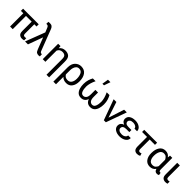

<svg xmlns="http://www.w3.org/2000/svg" viewBox="439 -2608 4653 4653"><g transform="rotate(45 2765.5 -281.5)"><path d="M20 -453.6V-528.3H555.2V-453.6H479.5V-134.8Q479.5 -94.2 497.1 -82.8Q514.6 -71.3 537.6 -71.3Q554.7 -71.3 580.1 -77.1L580.6 -3.9Q548.3 6.3 510.7 6.3Q460.4 6.3 424.6 -24.7Q388.7 -55.7 388.7 -135.3V-453.6H193.4V0H102.5V-453.6Z M1125 2.4Q1108.9 8.3 1087.4 8.3Q1043.5 8.3 1017.6 -8.8Q991.7 -25.9 967.8 -88.4L854.5 -381.3L714.8 0H614.7L807.1 -502.9L758.8 -620.1Q739.3 -667 700.7 -667L677.7 -666L677.2 -735.4Q696.8 -741.2 724.1 -741.2Q776.9 -741.2 803.7 -719.7Q830.6 -698.2 845.2 -660.2L1054.2 -116.7Q1071.8 -70.8 1104 -70.8L1122.1 -71.8Z M1643.1 202.6H1552.7V-337.4Q1552.7 -410.2 1522.7 -437Q1492.7 -463.9 1437.5 -463.9Q1348.1 -463.9 1312 -382.8V0H1221.7V-528.3H1302.7L1308.1 -461.9Q1365.7 -538.1 1464.4 -538.1Q1546.9 -538.1 1595 -495.6Q1643.1 -453.1 1643.1 -338.9Z M2030.3 9.8Q1934.6 9.8 1879.4 -50.8L1878.9 203.1H1788.6V-284.7Q1789.1 -409.2 1853.5 -473.6Q1918 -538.1 2006.3 -538.1Q2117.7 -538.1 2174.6 -460.9Q2231.4 -383.8 2232.9 -260.7V-244.6Q2232.9 -132.8 2180.4 -61.5Q2127.9 9.8 2030.3 9.8ZM1879.4 -135.7Q1919.9 -64.5 2002.9 -64.5Q2076.2 -64.5 2109.1 -116.9Q2142.1 -169.4 2142.1 -244.6V-254.9Q2142.1 -339.8 2111.3 -401.9Q2080.6 -463.9 2006.3 -463.9Q1960.9 -463.9 1932.9 -434.8Q1904.8 -405.8 1892.1 -363.5Q1879.4 -321.3 1879.4 -281.7Z M2649.9 -376H2740.7V-226.6Q2741.2 -138.7 2772.2 -101.3Q2803.2 -64 2848.6 -64Q2907.7 -64 2931.9 -126.2Q2956.1 -188.5 2956.1 -273.9Q2953.6 -388.2 2885.7 -528.3H2980.5Q3006.3 -482.4 3026.6 -419.4Q3046.9 -356.4 3046.9 -273.9Q3046.9 -199.2 3027.8 -134.3Q3008.8 -69.3 2966.3 -29.5Q2923.8 10.3 2853.5 10.3Q2735.8 10.3 2695.3 -106.9Q2654.8 10.3 2537.1 10.3Q2466.8 10.3 2424.3 -29.5Q2381.8 -69.3 2362.8 -134.3Q2343.8 -199.2 2343.8 -273.9Q2343.8 -356.4 2363.8 -419.4Q2383.8 -482.4 2410.2 -528.3H2504.9Q2437 -388.2 2434.6 -273.9Q2434.6 -189 2458.7 -126.5Q2482.9 -64 2541.5 -64Q2587.9 -64 2618.9 -101.8Q2649.9 -139.6 2649.9 -230ZM2665 -601.6 2691.4 -765.6H2776.4L2719.7 -601.6Z M3574.2 -528.3 3384.3 0H3315.4L3124 -528.3H3216.8L3351.1 -123.5L3481.9 -528.3Z M3955.6 -305.7V-233.9H3848.6Q3731.4 -231.4 3731.4 -148.4Q3731.4 -114.3 3765.4 -88.9Q3799.3 -63.5 3861.3 -63.5Q3920.4 -63.5 3956.3 -91.8Q3992.2 -120.1 3992.2 -156.2H4082Q4082 -98.6 4049.3 -62Q4016.6 -25.4 3966.1 -7.8Q3915.5 9.8 3861.3 9.8Q3765.6 9.8 3703.1 -32.2Q3640.6 -74.2 3640.6 -148.9Q3640.6 -239.7 3739.7 -272Q3649.9 -309.1 3649.9 -384.3Q3649.9 -459 3707.8 -498.3Q3765.6 -537.6 3861.3 -537.6Q3947.8 -537.6 4010.5 -495.6Q4073.2 -453.6 4073.2 -381.3H3983.4Q3983.4 -416 3947.8 -440.2Q3912.1 -464.4 3861.3 -464.4Q3798.8 -464.4 3769.5 -439.7Q3740.2 -415 3740.2 -384.3Q3740.2 -349.6 3767.1 -327.6Q3793.9 -305.7 3855.5 -305.7Z M4171.4 -455.1V-528.3H4613.3V-455.1H4431.6V-131.8Q4431.6 -91.8 4447 -79.3Q4462.4 -66.9 4482.9 -66.9Q4506.8 -66.9 4528.3 -79.6L4548.3 -15.6Q4512.2 9.8 4460 9.8Q4403.8 9.8 4372.6 -23.7Q4341.3 -57.1 4341.3 -136.7V-455.1Z M5200.2 -6.3Q5176.8 10.3 5140.1 10.3Q5068.8 10.3 5049.8 -69.8Q4997.6 10.3 4896 10.3Q4797.9 10.3 4744.1 -61.3Q4690.4 -132.8 4690.4 -244.6V-254.9Q4690.4 -379.9 4743.9 -459Q4797.4 -538.1 4897 -538.1Q4996.1 -538.1 5048.3 -460L5056.6 -528.3H5133.3V-136.2Q5134.8 -70.8 5172.4 -70.8Q5180.2 -70.8 5189 -73.7ZM4781.2 -244.6Q4781.2 -169.4 4813.2 -116.7Q4845.2 -64 4918.5 -64Q4965.8 -64 4995.1 -89.6Q5024.4 -115.2 5042.5 -154.3V-372.6Q5024.4 -412.1 4994.9 -438Q4965.3 -463.9 4919.4 -463.9Q4845.7 -463.9 4813.5 -401.9Q4781.2 -339.8 4781.2 -254.4Z M5302.2 -528.3H5393.1V-134.8Q5393.1 -94.2 5410.9 -82.8Q5428.7 -71.3 5451.2 -71.3Q5468.3 -71.3 5493.7 -77.1L5494.1 -3.9Q5461.9 6.3 5424.3 6.3Q5374 6.3 5338.1 -24.7Q5302.2 -55.7 5302.2 -135.3Z"/></g></svg>

Font: Roboto21382017
Style: Regular
Weight: 400
Designer: Christian Robertson
Foundry: Google
Version: Version 2.138; 2017